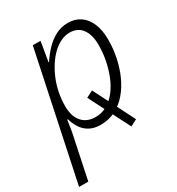

<svg xmlns="http://www.w3.org/2000/svg" viewBox="-205 -659 934 1011"><g transform="rotate(-30 262.0 -153.0)"><path d="M377 98 251 -149 292 -170 417 77ZM-21 236 141 -532H188L168 -413H171Q192 -445 219.5 -474.5Q247 -504 282 -523Q317 -542 359 -542Q402 -542 433.5 -520.5Q465 -499 482.5 -458Q500 -417 500 -359Q500 -305 489 -252Q478 -199 457 -152Q436 -105 405 -68.5Q374 -32 333 -11Q292 10 243 10Q202 10 174 -6Q146 -22 130 -48Q114 -74 106 -102H102Q99 -77 93.5 -45Q88 -13 82 12L35 236ZM240 -39Q278 -39 310 -57.5Q342 -76 366.5 -108Q391 -140 407.5 -181Q424 -222 433 -268Q442 -314 442 -360Q442 -423 416 -458Q390 -493 341 -493Q314 -493 287.5 -480.5Q261 -468 237.5 -445.5Q214 -423 194 -392.5Q174 -362 159 -326Q144 -290 136 -250Q128 -210 128 -168Q128 -107 157.5 -73Q187 -39 240 -39Z"/></g></svg>

Font: Noto Sans Display Light
Style: Italic
Weight: 300
Italic angle: -12°
Designer: Monotype Design Team
Foundry: Monotype Imaging Inc.
Version: Version 2.003